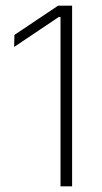

<svg xmlns="http://www.w3.org/2000/svg" viewBox="-20 -659 360 679"><path d="M194 0V-599H188L30 -493L31 -535.5L185.5 -639H235V0Z"/></svg>

Font: Anek Latin ExtraLight
Style: Regular
Weight: 250
Designer: Yesha Goshar
Foundry: Ek Type
Version: Version 1.003